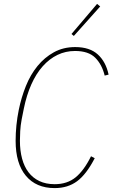

<svg xmlns="http://www.w3.org/2000/svg" viewBox="-20 -951 577 983"><path d="M260 12Q165 12 112.5 -51Q60 -114 60 -230Q60 -269 64 -309Q68 -349 76 -388Q89 -452 112.5 -510.5Q136 -569 172 -613Q208 -657 256 -683.5Q304 -710 365 -710Q439 -710 480.5 -672.5Q522 -635 536 -569L516 -564Q502 -621 467.5 -655.5Q433 -690 364 -690Q316 -690 274.5 -670Q233 -650 199 -612Q165 -574 140.5 -519Q116 -464 102 -395L91 -340Q85 -308 83.5 -279.5Q82 -251 82 -230Q82 -180 93 -139Q104 -98 126 -69Q148 -40 181.5 -24Q215 -8 260 -8Q324 -8 367 -43Q410 -78 446 -151L465 -141Q422 -58 374.5 -23Q327 12 260 12ZM358 -767 346 -777 477 -931 493 -918Z"/></svg>

Font: IBM Plex Sans Cond Thin
Style: Italic
Weight: 100
Width: 3
Italic angle: -11°
Designer: Mike Abbink, Paul van der Laan, Pieter van Rosmalen
Foundry: Bold Monday
Version: Version 1.3